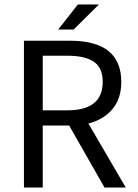

<svg xmlns="http://www.w3.org/2000/svg" viewBox="-20 -838 616 858"><path d="M87 0V-656H293Q522 -656 522 -472Q522 -398 483 -351Q444 -304 375 -286L542 0H447L289 -277H171V0ZM171 -345H281Q439 -345 439 -472Q439 -535 399.5 -562Q360 -589 281 -589H171ZM240 -706 328 -818H422L309 -706Z"/></svg>

Font: RibengUni
Style: Regular
Weight: 400
Designer: (1) Dr. Andrew Glass (Program Manager at Microsoft Corporation)
(2) Bivuti Chakma (Suz Moriz)
(3) Paul D. Hunt (Adobe Co
Foundry: Bivuti Chakma and Jyoti Chakma
Version: Version 1.2020